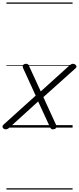

<svg xmlns="http://www.w3.org/2000/svg" viewBox="-52 -1030 637 1550"><path d="M401 -21Q406 -10 403 -1.5Q400 7 392 10.5Q384 14 374 14Q366 14 361 9.5Q356 5 352 -3L256 -211L24 0Q17 7 9.5 10.5Q2 14 -6 14Q-21 14 -29.5 1Q-38 -12 -19 -28L236 -258L135 -479Q130 -491 132 -499Q134 -507 141.5 -511Q149 -515 159 -515Q168 -515 173.5 -511Q179 -507 183 -496L277 -292L507 -500Q515 -507 522 -511Q529 -515 537 -515Q546 -515 554.5 -509.5Q563 -504 565 -495.5Q567 -487 556 -477L298 -246ZM0 490H534V500H0ZM0 -20H534V0H0ZM0 -505H534V-500H0ZM0 -1010H534V-1000H0Z"/></svg>

Font: Playwrite NZ Guides
Style: Regular
Weight: 400
Designer: Veronika Burian, José Scaglione
Foundry: TypeTogether
Version: Version 1.003